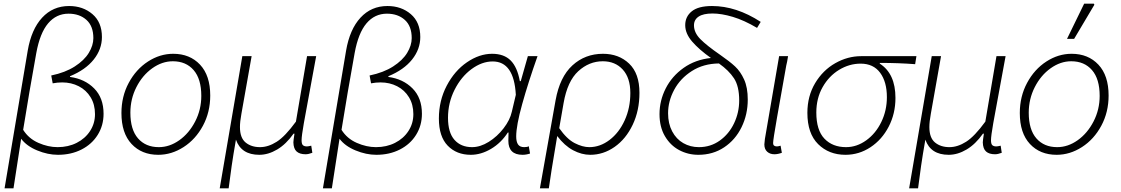

<svg xmlns="http://www.w3.org/2000/svg" viewBox="-20 -836 6149 1053"><path d="M359 -803Q435 -803 487 -758.5Q539 -714 539 -633Q539 -566 494 -509.5Q449 -453 364 -418V-414Q445 -403 496.5 -351Q548 -299 548 -212Q548 -148 516 -96.5Q484 -45 427 -16Q370 13 298 13Q242 13 184 -11Q126 -35 96 -75L54 197H5L132 -558Q152 -675 211 -739Q270 -803 359 -803ZM501 -210Q501 -263 477 -302.5Q453 -342 412 -363Q371 -384 321 -384Q295 -384 269 -379L261 -422Q338 -438 390 -471.5Q442 -505 467 -546Q492 -587 492 -627Q492 -693 454 -727Q416 -761 356 -761Q289 -761 244 -708Q199 -655 179 -545Q140 -330 107 -124Q137 -76 190.5 -52.5Q244 -29 296 -29Q354 -29 400.5 -52.5Q447 -76 474 -117.5Q501 -159 501 -210Z M646 -216Q646 -307 686 -381.5Q726 -456 791.5 -498.5Q857 -541 930 -541Q1021 -541 1077 -481.5Q1133 -422 1133 -312Q1133 -221 1093 -146.5Q1053 -72 987 -29.5Q921 13 848 13Q757 13 701.5 -46.5Q646 -106 646 -216ZM1084 -310Q1084 -403 1042 -451.5Q1000 -500 928 -500Q869 -500 815 -461.5Q761 -423 728 -358Q695 -293 695 -218Q695 -125 737 -77Q779 -29 851 -29Q910 -29 963.5 -67Q1017 -105 1050.5 -170Q1084 -235 1084 -310Z M1309 -528H1360L1304 -212Q1296 -169 1296 -139Q1296 -80 1327 -54.5Q1358 -29 1406 -29Q1451 -29 1497.5 -58.5Q1544 -88 1603 -169L1664 -528H1714L1686 -376Q1659 -232 1646.5 -161Q1634 -90 1634 -67Q1634 -46 1641.5 -39.5Q1649 -33 1663 -33Q1671 -33 1687 -37L1693 2Q1672 10 1656 10Q1624 10 1607 -5Q1590 -20 1589 -55Q1589 -64 1595 -103H1590Q1549 -45 1500 -16Q1451 13 1402 13Q1303 13 1274 -70Q1259 15 1250.5 74.5Q1242 134 1234 197H1185Z M2105 -803Q2181 -803 2233 -758.5Q2285 -714 2285 -633Q2285 -566 2240 -509.5Q2195 -453 2110 -418V-414Q2191 -403 2242.5 -351Q2294 -299 2294 -212Q2294 -148 2262 -96.5Q2230 -45 2173 -16Q2116 13 2044 13Q1988 13 1930 -11Q1872 -35 1842 -75L1800 197H1751L1878 -558Q1898 -675 1957 -739Q2016 -803 2105 -803ZM2247 -210Q2247 -263 2223 -302.5Q2199 -342 2158 -363Q2117 -384 2067 -384Q2041 -384 2015 -379L2007 -422Q2084 -438 2136 -471.5Q2188 -505 2213 -546Q2238 -587 2238 -627Q2238 -693 2200 -727Q2162 -761 2102 -761Q2035 -761 1990 -708Q1945 -655 1925 -545Q1886 -330 1853 -124Q1883 -76 1936.5 -52.5Q1990 -29 2042 -29Q2100 -29 2146.5 -52.5Q2193 -76 2220 -117.5Q2247 -159 2247 -210Z M2387 -186Q2387 -284 2430 -366Q2473 -448 2541 -494.5Q2609 -541 2679 -541Q2744 -541 2780.5 -504.5Q2817 -468 2831 -391H2836L2875 -528H2928Q2877 -384 2844 -265.5Q2811 -147 2811 -88Q2811 -59 2821 -44Q2831 -29 2855 -29Q2872 -29 2880 -34L2887 6Q2866 13 2846 13Q2768 13 2768 -64L2769 -109H2765Q2728 -52 2673 -19.5Q2618 13 2562 13Q2484 13 2435.5 -37Q2387 -87 2387 -186ZM2787 -223 2809 -316Q2799 -499 2682 -499Q2623 -499 2566 -457Q2509 -415 2473 -343.5Q2437 -272 2437 -190Q2437 -109 2472.5 -69Q2508 -29 2569 -29Q2614 -29 2660.5 -58Q2707 -87 2742 -132.5Q2777 -178 2787 -223Z M3287 -541Q3374 -541 3430.5 -487Q3487 -433 3487 -327Q3487 -230 3450 -152Q3413 -74 3351 -30.5Q3289 13 3217 13Q3170 13 3123 -12Q3076 -37 3036 -90L3021 0Q3005 92 2990 197H2941L3027 -286Q3050 -414 3119.5 -477.5Q3189 -541 3287 -541ZM3437 -326Q3437 -409 3395.5 -454.5Q3354 -500 3286 -500Q3211 -500 3151.5 -445.5Q3092 -391 3071 -271L3047 -133Q3089 -73 3132 -51Q3175 -29 3212 -29Q3271 -29 3323 -68.5Q3375 -108 3406 -176Q3437 -244 3437 -326Z M3597 -210Q3597 -284 3631 -351Q3665 -418 3729 -463.5Q3793 -509 3879 -518Q3814 -564 3776 -608Q3738 -652 3738 -698Q3738 -745 3774 -774Q3810 -803 3885 -803Q4018 -803 4152 -716L4132 -683Q4061 -725 3999 -743.5Q3937 -762 3888 -762Q3837 -762 3811.5 -745Q3786 -728 3786 -697Q3786 -657 3821 -621.5Q3856 -586 3930 -535Q3982 -499 4011.5 -471.5Q4041 -444 4061 -400Q4081 -356 4081 -290Q4081 -208 4047 -138.5Q4013 -69 3951.5 -28Q3890 13 3810 13Q3753 13 3704.5 -13Q3656 -39 3626.5 -89.5Q3597 -140 3597 -210ZM3813 -29Q3877 -29 3927.5 -65Q3978 -101 4006 -160Q4034 -219 4034 -285Q4034 -363 4005.5 -406.5Q3977 -450 3923 -488Q3838 -487 3774.5 -446.5Q3711 -406 3677.5 -343.5Q3644 -281 3644 -215Q3644 -158 3666.5 -115.5Q3689 -73 3727.5 -51Q3766 -29 3813 -29Z M4172 -44Q4172 -50 4175 -74L4253 -528H4302Q4297 -495 4292 -476Q4263 -314 4241.5 -191.5Q4220 -69 4220 -51Q4220 -33 4241 -33Q4248 -33 4261 -37L4268 2Q4246 10 4227 10Q4203 10 4187.5 -4Q4172 -18 4172 -44Z M4408 -217Q4408 -309 4450.5 -380Q4493 -451 4561 -489.5Q4629 -528 4703 -528H5006L4999 -484Q4908 -491 4805 -491V-487Q4891 -432 4891 -299Q4891 -213 4854 -141.5Q4817 -70 4754 -28.5Q4691 13 4617 13Q4526 13 4467 -45.5Q4408 -104 4408 -217ZM4844 -303Q4844 -387 4807 -437Q4770 -487 4700 -487Q4638 -487 4582 -453Q4526 -419 4491.5 -358Q4457 -297 4457 -219Q4457 -122 4501.5 -75.5Q4546 -29 4620 -29Q4679 -29 4731 -66.5Q4783 -104 4813.5 -167Q4844 -230 4844 -303Z M5090 -528H5141L5085 -212Q5077 -169 5077 -139Q5077 -80 5108 -54.5Q5139 -29 5187 -29Q5232 -29 5278.5 -58.5Q5325 -88 5384 -169L5445 -528H5495L5467 -376Q5440 -232 5427.5 -161Q5415 -90 5415 -67Q5415 -46 5422.5 -39.5Q5430 -33 5444 -33Q5452 -33 5468 -37L5474 2Q5453 10 5437 10Q5405 10 5388 -5Q5371 -20 5370 -55Q5370 -64 5376 -103H5371Q5330 -45 5281 -16Q5232 13 5183 13Q5084 13 5055 -70Q5040 15 5031.5 74.5Q5023 134 5015 197H4966Z M5573 -216Q5573 -307 5613 -381.5Q5653 -456 5718.5 -498.5Q5784 -541 5857 -541Q5948 -541 6004 -481.5Q6060 -422 6060 -312Q6060 -221 6020 -146.5Q5980 -72 5914 -29.5Q5848 13 5775 13Q5684 13 5628.5 -46.5Q5573 -106 5573 -216ZM6011 -310Q6011 -403 5969 -451.5Q5927 -500 5855 -500Q5796 -500 5742 -461.5Q5688 -423 5655 -358Q5622 -293 5622 -218Q5622 -125 5664 -77Q5706 -29 5778 -29Q5837 -29 5890.5 -67Q5944 -105 5977.5 -170Q6011 -235 6011 -310ZM5926 -816H5979L5982 -810L5871 -623H5832Z"/></svg>

Font: Nebula Sans Light
Style: Regular
Weight: 300
Italic angle: -9°
Designer: Paul D. Hunt for Adobe (as Source Sans)
Foundry: Nebula Entertainment & Broadcasting LLC
Version: Version 1.010